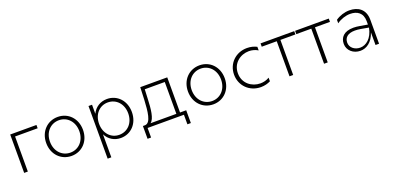

<svg xmlns="http://www.w3.org/2000/svg" viewBox="2 -1396 5030 2454"><g transform="rotate(-20 2517.0 -168.5)"><path d="M108 0H158V-477H465V-522H108Z M754 4C896 4 1003 -106 1003 -261C1003 -416 896 -526 754 -526C611 -526 503 -416 503 -261C503 -106 611 4 754 4ZM754 -41C641 -41 554 -130 554 -261C554 -392 641 -481 754 -481C866 -481 953 -392 953 -261C953 -130 866 -41 754 -41Z M1424 -526C1334 -526 1260 -479 1221 -399V-522H1173V194H1223V-119C1262 -41 1336 4 1424 4C1562 4 1668 -104 1668 -261C1668 -417 1562 -526 1424 -526ZM1419 -481C1532 -481 1618 -392 1618 -261C1618 -130 1532 -41 1419 -41C1307 -41 1222 -130 1222 -261C1222 -392 1307 -481 1419 -481Z M1739 130H1787V0H2281V130H2328V-44H2244V-522H1877L1870 -350C1862 -200 1849 -49 1770 -44H1739ZM1842 -44C1899 -83 1911 -219 1916 -347L1922 -477H2194V-44Z M2682 4C2824 4 2931 -106 2931 -261C2931 -416 2824 -526 2682 -526C2539 -526 2431 -416 2431 -261C2431 -106 2539 4 2682 4ZM2682 -41C2569 -41 2482 -130 2482 -261C2482 -392 2569 -481 2682 -481C2794 -481 2881 -392 2881 -261C2881 -130 2794 -41 2682 -41Z M3328 5C3379 5 3423 -7 3460 -26V-75C3422 -52 3380 -42 3338 -42C3223 -42 3110 -122 3110 -261C3110 -399 3222 -480 3337 -480C3380 -480 3422 -469 3460 -446V-495C3423 -514 3378 -526 3328 -526C3174 -526 3058 -412 3058 -261C3058 -110 3174 5 3328 5Z M3717 0H3767V-477H3971V-522H3513V-477H3717Z M4187 0H4237V-477H4441V-522H3983V-477H4187Z M4887 0H4935V-325C4935 -472 4837 -531 4722 -531C4657 -531 4588 -509 4534 -471V-424C4588 -463 4656 -485 4716 -485C4811 -485 4885 -439 4885 -325V-279L4785 -296C4752 -302 4723 -305 4696 -305C4564 -305 4510 -237 4510 -151C4510 -64 4584 4 4683 4C4765 4 4846 -49 4887 -171ZM4557 -151C4557 -219 4603 -264 4702 -264C4724 -264 4750 -262 4778 -257L4885 -238C4857 -97 4773 -35 4693 -35C4619 -35 4557 -83 4557 -151Z"/></g></svg>

Font: Chess Sans Light
Style: Regular
Weight: 300
Designer: Wolf Bōese
Foundry: Wolf Bōese
Version: Version 7.223;Glyphs 3.3 (3306)